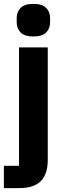

<svg xmlns="http://www.w3.org/2000/svg" viewBox="-29 -769 335 989"><path d="M69 -525H217V56Q217 126 182 163Q147 200 69 200H-9V85H69ZM143 -581Q98 -581 77.5 -601.5Q57 -622 57 -654V-676Q57 -708 77.5 -728.5Q98 -749 143 -749Q188 -749 208.5 -728.5Q229 -708 229 -676V-654Q229 -622 208.5 -601.5Q188 -581 143 -581Z"/></svg>

Font: IBM Plex Sans KR
Style: Bold
Weight: 700
Designer: Mike Abbink; Paul van der Laan; Pieter van Rosmalen; Wujin Sim; Chorong Kim; Dohee Lee;
Foundry: Sandoll Inc.
Version: Version 1.001